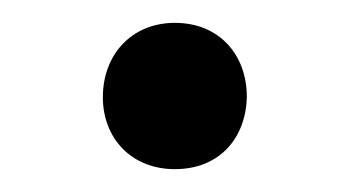

<svg xmlns="http://www.w3.org/2000/svg" viewBox="-20 -136 305 168"><path d="M70 -51C70 -15 95 12 133 12C172 12 195 -15 196 -51C196 -88 172 -116 133 -116C95 -116 70 -88 70 -51Z"/></svg>

Font: Lingua Franca
Style: Regular
Weight: 400
Version: Version 1.19